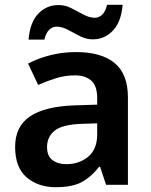

<svg xmlns="http://www.w3.org/2000/svg" viewBox="-20 -770 630 800"><path d="M297 -553Q403 -553 458 -507Q513 -461 513 -364V0H422L397 -75H393Q358 -31 319 -10.5Q280 10 212 10Q139 10 91 -31Q43 -72 43 -158Q43 -243 105 -285Q167 -327 292 -331L385 -334V-361Q385 -412 360.5 -434Q336 -456 292 -456Q251 -456 213 -444Q175 -432 139 -416L97 -505Q138 -527 189.5 -540Q241 -553 297 -553ZM320 -254Q239 -251 207.5 -225.5Q176 -200 176 -157Q176 -120 198.5 -103Q221 -86 256 -86Q311 -86 348 -117.5Q385 -149 385 -210V-256ZM99 -605Q105 -677 139.5 -713Q174 -749 224 -749Q252 -749 278 -735.5Q304 -722 328.5 -709Q353 -696 375 -696Q393 -696 406.5 -709.5Q420 -723 426 -750H491Q485 -679 450.5 -642.5Q416 -606 366 -606Q340 -606 314 -619Q288 -632 263.5 -645.5Q239 -659 216 -659Q198 -659 184.5 -645.5Q171 -632 165 -605Z"/></svg>

Font: Noto Sans Kawi SemiBold
Style: Regular
Weight: 600
Designer: Fadhl Haqq
Version: Version 1.000